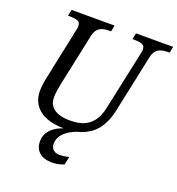

<svg xmlns="http://www.w3.org/2000/svg" viewBox="-165 -847 1126 1220"><g transform="rotate(20 398.0 -237.0)"><path d="M323 10Q214 10 155 -35.5Q96 -81 96 -163Q96 -179 99.5 -207Q103 -235 107 -252L181 -604Q183 -610 184 -619Q185 -628 185 -632Q185 -658 165 -665Q145 -672 113 -672H100L109 -714H400L392 -672H379Q357 -672 337.5 -667Q318 -662 303 -647Q288 -632 281 -600L206 -247Q201 -222 197.5 -198.5Q194 -175 194 -154Q194 -103 232 -76.5Q270 -50 338 -50Q403 -50 442 -70.5Q481 -91 502 -126.5Q523 -162 532 -206L617 -604Q619 -610 620 -619Q621 -628 621 -632Q621 -658 601 -665Q581 -672 549 -672H536L545 -714H796L788 -672H775Q753 -672 733.5 -667Q714 -662 699 -647Q684 -632 677 -600L593 -204Q579 -138 546 -90Q513 -42 458 -16Q403 10 323 10ZM323 240Q268 240 237 213.5Q206 187 206 138Q206 102 225 74.5Q244 47 277.5 28.5Q311 10 355 0H412Q389 7 361 23Q333 39 313 64Q293 89 293 124Q293 149 309 163.5Q325 178 350 178Q364 178 380 176Q396 174 415 170L403 224Q386 231 365.5 235.5Q345 240 323 240Z"/></g></svg>

Font: Noto Serif
Style: Italic
Weight: 400
Italic angle: -12°
Designer: Monotype Design Team
Foundry: Monotype Imaging Inc.
Version: Version 2.013